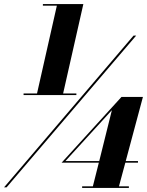

<svg xmlns="http://www.w3.org/2000/svg" viewBox="-37 -826 726 949"><path d="M79.5 -364V-356H340.5V-364H275L375 -806H175V-798H244L146 -364ZM623 -650 -17 100H-4.5L636 -650ZM600 95H551L582.5 -22H645V-30H584.5L669.5 -347H563.5L267.5 -22H451.5L422 95H369V103H600ZM286.5 -30 516 -281.5 453.5 -30Z"/></svg>

Font: Bodoni* 16pt Fatface
Style: Italic
Weight: 900
Italic angle: -13°
Version: Version 2.3